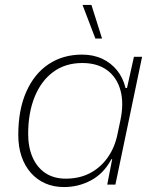

<svg xmlns="http://www.w3.org/2000/svg" viewBox="-20 -747 626 777"><path d="M239 10Q197 10 163 -5Q129 -20 104.5 -48Q80 -76 67 -114.5Q54 -153 54 -201Q54 -303 86.5 -376Q119 -449 177 -487.5Q235 -526 312 -526Q358 -526 394 -509Q430 -492 454 -462Q478 -432 488 -391H494L522 -517H555L447 0H414L434 -103H431Q400 -45 349 -17.5Q298 10 239 10ZM246 -24Q301 -24 343.5 -46Q386 -68 415 -108.5Q444 -149 455 -202L467 -259Q482 -329 467.5 -381.5Q453 -434 413.5 -463Q374 -492 313 -492Q244 -492 195 -455.5Q146 -419 120 -354.5Q94 -290 94 -205Q94 -151 112 -110Q130 -69 164 -46.5Q198 -24 246 -24ZM366 -591 314 -727H350L393 -591Z"/></svg>

Font: Mona Sans ExtraLight
Style: Italic
Weight: 200
Italic angle: -11.6951°
Designer: Deni Anggara
Foundry: GitHub
Version: Version 2.000